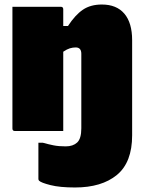

<svg xmlns="http://www.w3.org/2000/svg" viewBox="-20 -580 640 850"><path d="M271 68Q303 68 321.5 51Q340 34 340 -12V-342Q340 -370 315 -370Q302 -370 289 -366Q276 -362 260 -351V0H46Q35 0 35 -11V-550H249Q260 -550 260 -539V-465H281Q313 -514 347 -537Q381 -560 431 -560Q496 -560 530.5 -519.5Q565 -479 565 -402V19Q565 139 497.5 194.5Q430 250 312 250Q245 250 203.5 239.5Q162 229 153 220Q150 217 150 212V52H170Q195 59 217.5 63.5Q240 68 271 68Z"/></svg>

Font: Recursive Sn Lnr St XBk
Style: Regular
Weight: 1000
Version: Version 1.079;hotconv 1.0.112;makeotfexe 2.5.65598; ttfautoh